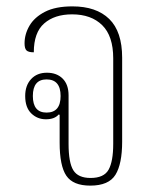

<svg xmlns="http://www.w3.org/2000/svg" viewBox="-20 -572 490 602"><path d="M263 10Q209 10 188 -21Q167 -52 167 -125V-212L164 -213Q151 -198 124 -198Q97 -198 78 -216.5Q59 -235 59 -271Q59 -304 77.5 -324Q96 -344 127 -344Q158 -344 176.5 -325.5Q195 -307 195 -273V-121Q195 -62 210 -38Q225 -14 264 -14Q306 -14 320.5 -40Q335 -66 335 -121V-389Q335 -459 300.5 -493Q266 -527 206 -527Q151 -527 118.5 -498.5Q86 -470 86 -408Q69 -408 63 -414Q57 -420 57 -436Q57 -465 72.5 -491.5Q88 -518 121 -535Q154 -552 207 -552Q282 -552 322.5 -512.5Q363 -473 363 -391V-128Q363 -58 342 -24Q321 10 263 10ZM126 -219Q170 -219 170 -271Q170 -323 126 -323Q83 -323 83 -271Q83 -219 126 -219Z"/></svg>

Font: Noto Serif Thai Condensed Thin
Style: Regular
Weight: 100
Width: 3
Designer: Monotype Design Team
Foundry: Monotype Imaging Inc.
Version: Version 2.001; ttfautohint (v1.8.4.7-5d5b)